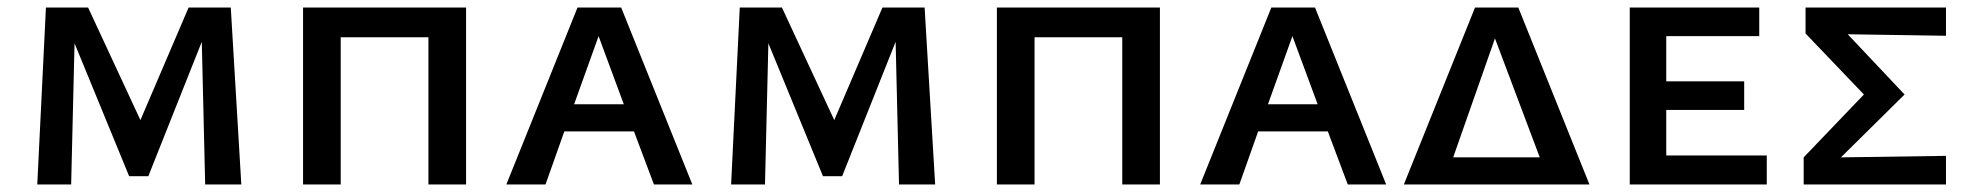

<svg xmlns="http://www.w3.org/2000/svg" viewBox="-20 -490 5231 510"><path d="M525 0 516 -379 374 -22H323L178 -375L169 0H79L102 -470H214L353 -171L481 -470H593L621 0Z M1218 0H1118V-391H885V0H785V-470H1218Z M1664 -141H1479L1429 0H1325L1514 -470H1630L1819 0H1717ZM1637 -213 1570 -394 1505 -213Z M2368 0 2359 -379 2217 -22H2166L2021 -375L2012 0H1922L1945 -470H2057L2196 -171L2324 -470H2436L2464 0Z M3061 0H2961V-391H2728V0H2628V-470H3061Z M3507 -141H3322L3272 0H3168L3357 -470H3473L3662 0H3560ZM3480 -213 3413 -394 3348 -213Z M4202 0H3709L3898 -470H4013ZM4070 -72 3951 -388 3840 -72Z M4673 -77V0H4309V-470H4653V-394H4406V-274H4613V-198H4406V-77Z M5149 -395 4888 -399 5039 -239 4870 -72 5149 -76V0H4771V-72L4931 -239L4776 -401V-470H5149Z"/></svg>

Font: Ysabeau SC Semibold
Style: Regular
Weight: 600
Designer: Christian Thalmann (Catharsis Fonts)
Version: Version 0.003